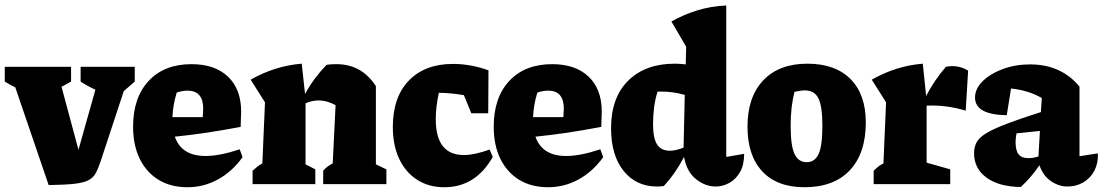

<svg xmlns="http://www.w3.org/2000/svg" viewBox="-49 -772 4623 805"><path d="M155 4 15 -406Q-7 -416 -29 -430V-492H249V-430L209 -408L280 -144L351 -396Q319 -410 289 -430V-492H516V-430L470 -390L373 -96Q363 -66 353 -47Q343 -28 323 -17Q303 -6 263.5 -1.5Q224 3 155 4Z M737 13Q667 13 616 -18Q565 -49 537 -106Q509 -163 509 -241Q509 -363 574.5 -433Q640 -503 754 -503Q852 -503 907 -450.5Q962 -398 962 -304L960 -240Q875 -224 809.5 -214.5Q744 -205 684 -199Q712 -118 813 -118Q872 -118 956 -146L968 -113Q924 -52 864.5 -19.5Q805 13 737 13ZM692 -384Q676 -332 674 -281H801L803 -316Q803 -392 737 -392Q727 -392 715.5 -390Q704 -388 692 -384Z M1010 0V-56Q1019 -64 1028.5 -72Q1038 -80 1051 -87L1062 -343L1002 -438Q1104 -496 1216 -505L1230 -378Q1249 -413 1271.5 -443Q1294 -473 1320 -500Q1331 -502 1341.5 -502.5Q1352 -503 1362 -503Q1467 -503 1527 -411V-83L1571 -62V0H1306V-56Q1321 -74 1346 -87L1358 -331Q1322 -351 1287 -351Q1260 -351 1232 -339V-83L1273 -62V0Z M1814 13Q1748 13 1699.5 -18.5Q1651 -50 1624.5 -106.5Q1598 -163 1598 -240Q1598 -365 1665.5 -434.5Q1733 -504 1850 -504Q1888 -504 1926 -497Q1964 -490 1999 -477L1998 -297H1927L1896 -373Q1845 -382 1791 -383Q1778 -324 1778 -272Q1778 -122 1896 -122Q1940 -122 2004 -145L2017 -114Q1945 13 1814 13Z M2249 13Q2179 13 2128 -18Q2077 -49 2049 -106Q2021 -163 2021 -241Q2021 -363 2086.5 -433Q2152 -503 2266 -503Q2364 -503 2419 -450.5Q2474 -398 2474 -304L2472 -240Q2387 -224 2321.5 -214.5Q2256 -205 2196 -199Q2224 -118 2325 -118Q2384 -118 2468 -146L2480 -113Q2436 -52 2376.5 -19.5Q2317 13 2249 13ZM2204 -384Q2188 -332 2186 -281H2313L2315 -316Q2315 -392 2249 -392Q2239 -392 2227.5 -390Q2216 -388 2204 -384Z M2890 -751 2889 -752H2890ZM2706 10Q2618 10 2565.5 -55.5Q2513 -121 2513 -234Q2513 -363 2585 -434Q2657 -505 2780 -505Q2802 -505 2826 -502L2828 -576L2766 -682Q2818 -711 2874.5 -728.5Q2931 -746 2996 -749V-114L3071 -127Q3071 -81 3054 -51Q3037 -21 3009.5 -5.5Q2982 10 2952 10Q2908 10 2869 -21Q2830 -52 2819 -114Q2802 -81 2780.5 -50Q2759 -19 2734 8Q2727 9 2720 9.5Q2713 10 2706 10ZM2689 -252Q2689 -194 2705.5 -167Q2722 -140 2760 -140Q2784 -140 2817 -153L2822 -374Q2774 -388 2725 -388Q2716 -388 2708 -388Q2698 -357 2693.5 -322.5Q2689 -288 2689 -252Z M3324 13Q3209 13 3147 -53.5Q3085 -120 3085 -241Q3085 -365 3151 -435Q3217 -505 3336 -505Q3453 -505 3517 -440.5Q3581 -376 3581 -259Q3581 -129 3514 -58Q3447 13 3324 13ZM3333 -92Q3367 -92 3383 -126Q3399 -160 3399 -245Q3399 -326 3382.5 -359.5Q3366 -393 3326 -393Q3309 -393 3282 -387Q3274 -355 3270 -321Q3266 -287 3266 -244Q3266 -160 3282.5 -126Q3299 -92 3333 -92Z M3614 0V-56Q3624 -66 3633.5 -73.5Q3643 -81 3655 -87L3666 -343L3606 -438Q3708 -496 3820 -505L3834 -370Q3870 -438 3917 -492Q3967 -502 4010 -476L4000 -308Q3918 -333 3836 -329V-90L3935 -62V0Z M4231 12Q4140 11 4087.5 -27Q4035 -65 4035 -130Q4035 -156 4046 -176Q4057 -196 4087 -214Q4117 -232 4172 -253Q4227 -274 4315 -302L4319 -361Q4264 -393 4190 -401L4172 -289Q4039 -291 4039 -363Q4039 -400 4071 -431.5Q4103 -463 4155.5 -482.5Q4208 -502 4270 -502Q4400 -502 4477 -409V-117L4554 -129Q4556 -89 4540 -57.5Q4524 -26 4494 -8Q4464 10 4427 10Q4391 10 4358 -12Q4325 -34 4309 -79Q4276 -30 4231 12ZM4209 -176Q4209 -140 4222 -124.5Q4235 -109 4262 -109Q4284 -109 4305 -116L4311 -223L4213 -213Q4209 -194 4209 -176Z"/></svg>

Font: Piazzolla ExtraBold
Style: Regular
Weight: 800
Designer: Juan Pablo del Peral
Foundry: Huerta Tipografica
Version: Version 1.330